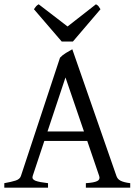

<svg xmlns="http://www.w3.org/2000/svg" viewBox="-20 -872 635 892"><path d="M370.1 -261.2 284.2 -512.2 200.7 -261.2ZM186 -217.3 131.8 -54.2Q127 -39.1 145 -32.2Q163.1 -25.4 203.1 -21V0H0V-21Q33.2 -26.9 52.7 -33.2Q72.3 -39.6 77.1 -54.2L258.8 -604Q270 -616.2 286.6 -626.2Q303.2 -636.2 315.9 -643.1L521 -54.2Q523.4 -47.4 527.8 -42Q532.2 -36.6 539.6 -32.7Q546.9 -28.8 558.1 -25.9Q569.3 -22.9 585 -21V0H378.9V-21Q417 -23.4 431.6 -30.8Q446.3 -38.1 440.9 -54.2L385.3 -217.3ZM318.8 -679.2H266.6L137.7 -829.1Q141.1 -834 143.6 -837.4Q146 -840.8 148.2 -843.3Q150.4 -845.7 153.1 -847.7Q155.8 -849.6 159.7 -852.1L293.9 -749L425.8 -852.1Q434.1 -847.7 437.5 -843.3Q440.9 -838.9 446.8 -829.1Z"/></svg>

Font: Gentium Unicode
Style: Regular
Weight: 400
Version: Version 1.009